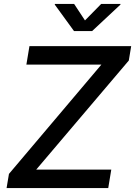

<svg xmlns="http://www.w3.org/2000/svg" viewBox="-20 -964 692 984"><path d="M13.7 0 25.9 -72.8 499.5 -632.8H115.2L130.9 -727.5H652.3L640.1 -653.8L165.5 -94.7H550.3L534.7 0ZM359.9 -943.8 415.5 -859.4 498.5 -943.8H597.7L597.2 -940.4L452.1 -804.7H359.4L260.7 -940.4L261.2 -943.8Z"/></svg>

Font: Inter 18pt Medium
Style: Italic
Weight: 500
Italic angle: -9.3988°
Designer: Rasmus Andersson
Foundry: rsms
Version: Version 4.001;git-66647c0bb